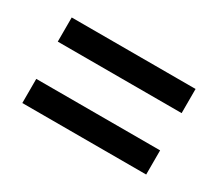

<svg xmlns="http://www.w3.org/2000/svg" viewBox="-61 -598 547 482"><g transform="rotate(30 212.5 -357.0)"><path d="M33 -411H392V-481H33ZM33 -233H392V-303H33Z"/></g></svg>

Font: Noto Serif Devanagari ExtraCondensed ExtraBold
Style: Regular
Weight: 800
Width: 2
Designer: Universal Thirst, Indian Type Foundry and the Monotype Design Team
Foundry: Monotype Imaging Inc.
Version: Version 2.004